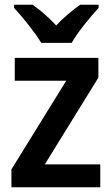

<svg xmlns="http://www.w3.org/2000/svg" viewBox="-20 -786 469 806"><path d="M153 -606H281C305 -650 360 -716 394 -753V-766H316C284 -742 249 -715 216 -679C184 -714 148 -744 117 -766H39V-753C74 -715 128 -649 153 -606ZM401 0V-96H168L393 -460V-543H42V-447H258L28 -75V0Z"/></svg>

Font: Noto Sans Armenian SemiCondensed SemiBold
Style: Regular
Weight: 600
Width: 4
Designer: Monotype Design Team
Foundry: Monotype Imaging Inc.
Version: Version 2.008